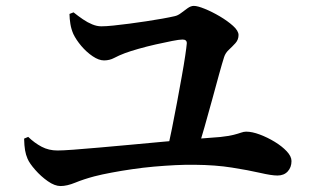

<svg xmlns="http://www.w3.org/2000/svg" viewBox="-20 -687 1040 642"><path d="M564 -632.9Q574.6 -635.1 585.4 -643.4Q596.3 -651.7 607.2 -659.5Q618 -667.3 628.2 -667.3Q640.6 -667.3 664.7 -657.5Q688.9 -647.7 714.9 -632.4Q740.9 -617 759.3 -600.5Q777.6 -583.9 777.6 -569.9Q777.6 -554.3 767.3 -542.8Q756.9 -531.4 745.4 -520.7Q733.8 -510.1 729.4 -496.3Q722.9 -476.1 712.4 -438Q701.8 -400 689.4 -353.8Q677 -307.6 663.8 -262Q650.7 -216.4 639.3 -180.6L537.9 -179.4Q546.1 -213.7 554.9 -256.8Q563.7 -299.9 572 -345Q580.2 -390 587.6 -430.3Q594.9 -470.7 599.3 -500.5Q603.7 -530.2 604.6 -542.1Q605.1 -554.8 590.2 -554.8Q579.6 -554.8 555.3 -550Q531 -545.3 500.6 -538.4Q470.2 -531.5 442.6 -523.6Q415.1 -515.7 397.8 -509.3Q377.4 -501.6 361.9 -493.3Q346.4 -485 327.8 -485Q310.5 -485 289.9 -498.9Q269.3 -512.8 251.8 -533.4Q234.4 -554.1 225.2 -573.4Q218.2 -589.6 215.4 -606.7Q212.6 -623.9 212.3 -640.4L225.9 -645.7Q241.4 -633.3 257.2 -622.5Q273 -611.7 288.6 -605.4Q304.2 -599 318.6 -599Q334.8 -599 359.5 -601.6Q384.2 -604.1 412.8 -607.9Q441.5 -611.7 469.9 -616Q498.3 -620.3 523 -624.7Q547.6 -629.1 564 -632.9ZM60.6 -223.5 74.3 -229.3Q95.6 -208.8 119.3 -196.3Q142.9 -183.8 172.3 -183.8Q188.6 -183.8 224.8 -186.4Q261 -189.1 310.9 -193.5Q360.8 -197.9 416.7 -203Q472.5 -208.1 528 -213.3Q583.6 -218.4 632.7 -222.4Q681.8 -226.4 716.6 -228.9Q745.1 -232.1 761 -236.1Q776.8 -240.2 786 -243.5Q795.2 -246.8 803.1 -246.8Q823 -246.8 848.6 -237.2Q874.3 -227.6 898.6 -212.8Q922.9 -198 938.8 -181.1Q954.7 -164.1 954.7 -148.5Q954.7 -127.5 942.1 -113.8Q929.5 -100.1 907.6 -100.1Q888.1 -100.1 849.6 -109Q811 -117.9 755.9 -126.6Q700.8 -135.4 631.5 -136Q601.4 -136.5 566.2 -134.8Q530.9 -133 494.2 -129.8Q457.5 -126.5 421.7 -121.2Q385.8 -116 353.5 -109.9Q321.1 -103.9 295.4 -97.3Q259.5 -87.7 231.7 -76.3Q203.9 -64.9 182.5 -64.9Q163 -64.9 139.9 -81.1Q116.8 -97.3 97.9 -118.9Q78.9 -140.4 72.2 -156Q66.4 -169.4 63.8 -184.5Q61.2 -199.6 60.6 -223.5Z"/></svg>

Font: Early Summer Mincho VF
Style: Regular
Weight: 250
Designer: GuiWonder
Version: Version 1.002